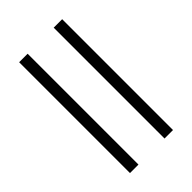

<svg xmlns="http://www.w3.org/2000/svg" viewBox="-4 -633 735 735"><g transform="rotate(45 363.5 -265.5)"><path d="M64 -381.8H664.1V-335.9H64ZM64 -194.8H664.1V-148.9H64Z"/></g></svg>

Font: Oakes Grotesk
Style: Light
Weight: 300
Designer: Samuel Oakes
Foundry: Samuel Oakes
Version: Version 1.0 | wf-rip DC20170320